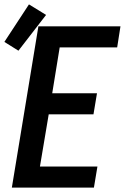

<svg xmlns="http://www.w3.org/2000/svg" viewBox="-43 -855 569 875"><path d="M11 0 132 -735H506L491 -639H229L195 -430H399L383 -334H179L139 -96H401L385 0ZM41 -624 -23 -664 89 -835 167 -787Z"/></svg>

Font: Iosevka SS04 Oblique
Style: Bold
Weight: 700
Italic angle: -9°
Monospace: yes
Designer: Belleve Invis
Foundry: Belleve Invis
Version: Version 19.0.0; ttfautohint (v1.8.4)